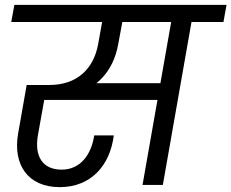

<svg xmlns="http://www.w3.org/2000/svg" viewBox="-20 -760 951 789"><path d="M225.5 9C353.6 9 432.1 -79.5 447.6 -203.5H367.2C355 -123.5 309.9 -62.9 233.3 -62.9C152 -62.9 121.6 -121.2 135.6 -203.2L169.1 -390.2L121.8 -349.4H682L694.1 -418.1H292.3L299.2 -378.1C371.7 -398.9 445 -461.4 465.8 -578.5L485.5 -684.4H402.3L383.3 -578.5C364.8 -477.2 297 -410.8 183 -410.8H89.6L54.4 -211C32.4 -84 93.7 9 225.5 9ZM649.2 0 770.4 -689.5H686.9L565.7 0ZM898.2 -669.6 911 -740H39.1L26.2 -669.6Z"/></svg>

Font: Poppins Devanagari Thin
Style: Italic
Weight: 100
Italic angle: -10°
Designer: Ninad Kale (Devanagari), Jonny Pinhorn (Latin)
Foundry: Indian Type Foundry
Version: 4.005